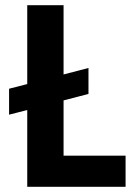

<svg xmlns="http://www.w3.org/2000/svg" viewBox="-20 -720 529 740"><path d="M15 -378 85 -396V-700H225V-433L321 -458V-358L225 -333V-120H464V0H85V-296L15 -278Z"/></svg>

Font: Quantico
Style: Bold
Weight: 700
Designer: Matt Desmond
Foundry: MADtype
Version: Version 2.002